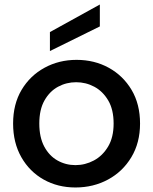

<svg xmlns="http://www.w3.org/2000/svg" viewBox="-20 -823 678 850"><path d="M314 7Q236 7 173.5 -28Q111 -63 74.5 -127Q38 -191 38 -276Q38 -362 75.5 -425Q113 -488 177 -523Q241 -558 319 -558Q398 -558 461.5 -523Q525 -488 562.5 -425Q600 -362 600 -276Q600 -191 561.5 -127Q523 -63 458 -28Q393 7 314 7ZM314 -92Q357 -92 395.5 -112.5Q434 -133 458.5 -174Q483 -215 483 -276Q483 -338 459 -378.5Q435 -419 397.5 -439Q360 -459 317 -459Q274 -459 237 -439Q200 -419 177 -378.5Q154 -338 154 -276Q154 -215 176 -174Q198 -133 234.5 -112.5Q271 -92 314 -92ZM422 -803V-706L201 -597V-681Z"/></svg>

Font: Parkinsans Light Medium
Style: Regular
Weight: 500
Version: Version 1.000